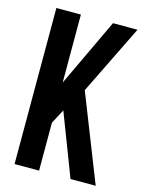

<svg xmlns="http://www.w3.org/2000/svg" viewBox="-108 -766 630 832"><g transform="rotate(15 207.0 -350.0)"><path d="M291 0H404L251 -388L404 -700H294L150 -395V-700H40V0H150V-215L184 -279Z"/></g></svg>

Font: Bebas Neue
Style: Bold
Weight: 700
Designer: Ryoichi Tsunekawa
Foundry: Ryoichi Tsunekawa
Version: Version 1.300